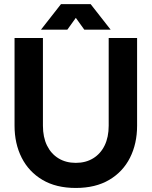

<svg xmlns="http://www.w3.org/2000/svg" viewBox="-20 -909 743 941"><path d="M190.4 -722.7H51.3V-293Q51.3 -205.1 86.2 -136.1Q121.1 -67.1 188 -27.5Q254.9 12.2 351.5 12.2Q448.2 12.2 515.4 -27.5Q582.5 -67.1 617.2 -136.1Q651.9 -205.1 651.9 -293V-722.7H512.7V-293Q512.7 -236.8 492.8 -196Q472.9 -155.3 436.6 -133.1Q400.4 -110.8 351.6 -110.8Q302.7 -110.8 266.5 -133.1Q230.2 -155.3 210.3 -196Q190.4 -236.8 190.4 -293ZM393.1 -763.7H522.2L424.3 -888.7H303.2ZM310.1 -763.7 399.9 -888.7H278.8L180.9 -763.7Z"/></svg>

Font: Giphurs
Style: Regular
Weight: 400
Version: Version 2.010